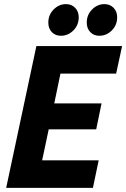

<svg xmlns="http://www.w3.org/2000/svg" viewBox="-20 -914 614 934"><path d="M10 0 157 -690H574L545 -556H274L244 -411H474L448 -285H217L185 -134H460L432 0ZM215 -804Q215 -842 241 -868Q267 -894 301 -894Q328 -894 345.5 -876Q363 -858 363 -830Q363 -792 337 -766Q311 -740 276 -740Q249 -740 232 -758Q215 -776 215 -804ZM402 -804Q402 -842 428 -868Q454 -894 488 -894Q515 -894 532.5 -876Q550 -858 550 -830Q550 -792 524 -766Q498 -740 463 -740Q436 -740 419 -758Q402 -776 402 -804Z"/></svg>

Font: Radio Canada Condensed
Style: Bold Italic
Weight: 700
Width: 3
Italic angle: -12°
Designer: Charles Daoud, Etienne Aubert Bonn, Alexandre Saumier Demers, Jacques Le Bailly
Foundry: Radio-Canada
Version: Version 2.104; ttfautohint (v1.8.4.7-5d5b);gftools[0.9.28.de